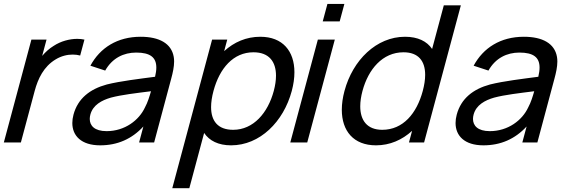

<svg xmlns="http://www.w3.org/2000/svg" viewBox="-23 -748 2973 1008"><path d="M258.5 -507C237 -494 216 -475.5 198.4 -454.5L221.3 -540H141.8L-2.9 0H86.6L159.2 -271C176.4 -335 206.4 -398.5 268.9 -436C298.8 -454.3 330.5 -461.5 358.7 -461.5C372.9 -461.5 386.2 -459.7 397.9 -456.5L420.3 -540C408.9 -542.6 396.3 -544 382.8 -544C342.8 -544 296.3 -532.1 258.5 -507Z M889.1 -449.5C877 -520 812.9 -555 715.4 -555C593.4 -555 502.5 -497.5 451.6 -403L529.3 -377.5C566.5 -443.5 626.6 -472 692.1 -472C765.9 -472 797.7 -446.5 797.7 -393.4C797.7 -379.2 795.4 -363.1 791.1 -345C708.1 -334 610.1 -322.5 537.7 -304.5C449.3 -280.5 385.5 -231 362.8 -146C358.7 -130.9 356.7 -116.1 356.7 -102.1C356.7 -35.5 403.2 15 503.1 15C593.1 15 669 -18 729.7 -84L707.2 0H786.2L875.6 -334C884.4 -366.5 891.1 -397.3 891.1 -425C891.1 -433.5 890.5 -441.6 889.1 -449.5ZM536.6 -59.5C473 -59.5 448.2 -88.5 448.2 -123.6C448.2 -131 449.3 -138.7 451.4 -146.5C464.9 -197 511 -221.5 559.3 -235.5C615.8 -250.5 691.1 -259 769.7 -269C762.7 -244.5 752.4 -210 738 -184C707 -117 632.6 -59.5 536.6 -59.5Z M1343.5 -555C1270 -555 1206 -527 1153.8 -479.5L1170 -540H1090.5L881.5 240H971L1048.7 -50C1076.2 -9 1123.3 15 1190.3 15C1341.3 15 1465.4 -108.5 1508.8 -270.5C1518.1 -305.3 1522.7 -338.3 1522.7 -368.7C1522.7 -479.5 1461.3 -555 1343.5 -555ZM1201.1 -66.5C1120.4 -66.5 1085.2 -113.3 1085.2 -185.7C1085.2 -211.1 1089.5 -239.7 1097.8 -270.5C1129.8 -390 1202.2 -473.5 1307.7 -473.5C1390.1 -473.5 1426 -423.6 1426 -350.6C1426 -326.1 1421.9 -299.1 1414.3 -270.5C1383.5 -155.5 1307.6 -66.5 1201.1 -66.5Z M1671.3 -635.5H1760.3L1785 -727.5H1696ZM1501 0H1590L1734.7 -540H1645.7Z M2307 -720 2245.6 -491C2218 -531.5 2170.8 -555 2103.3 -555C1953.3 -555 1828.9 -432.5 1785.5 -270.5C1776.1 -235.5 1771.5 -202.3 1771.5 -171.7C1771.5 -60.9 1832.7 15 1951 15C2024 15 2088.2 -13.5 2140.4 -61L2124 0H2203.5L2396.5 -720ZM1983.9 -66.5C1904.1 -66.5 1868.3 -116.4 1868.3 -189.8C1868.3 -214.4 1872.3 -241.6 1880 -270.5C1910.6 -384.5 1985.4 -473.5 2095.4 -473.5C2173.7 -473.5 2209.1 -427.6 2209.1 -355.1C2209.1 -329.8 2204.8 -301.4 2196.5 -270.5C2164.8 -152 2092.9 -66.5 1983.9 -66.5Z M2901.1 -449.5C2889 -520 2824.9 -555 2727.4 -555C2605.4 -555 2514.5 -497.5 2463.6 -403L2541.3 -377.5C2578.5 -443.5 2638.6 -472 2704.1 -472C2777.9 -472 2809.7 -446.5 2809.7 -393.4C2809.7 -379.2 2807.4 -363.1 2803.1 -345C2720.1 -334 2622.1 -322.5 2549.7 -304.5C2461.3 -280.5 2397.5 -231 2374.8 -146C2370.7 -130.9 2368.7 -116.1 2368.7 -102.1C2368.7 -35.5 2415.2 15 2515.1 15C2605.1 15 2681 -18 2741.7 -84L2719.2 0H2798.2L2887.6 -334C2896.4 -366.5 2903.1 -397.3 2903.1 -425C2903.1 -433.5 2902.5 -441.6 2901.1 -449.5ZM2548.6 -59.5C2485 -59.5 2460.2 -88.5 2460.2 -123.6C2460.2 -131 2461.3 -138.7 2463.4 -146.5C2476.9 -197 2523 -221.5 2571.3 -235.5C2627.8 -250.5 2703.1 -259 2781.7 -269C2774.7 -244.5 2764.4 -210 2750 -184C2719 -117 2644.6 -59.5 2548.6 -59.5Z"/></svg>

Font: Manrope
Style: MediumItalic
Weight: 500
Italic angle: -15°
Designer: Mikhail Sharanda
Foundry: Mikhail Sharanda
Version: Version 4.502;hotconv 1.0.109;makeotfexe 2.5.65596